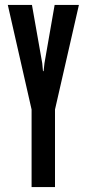

<svg xmlns="http://www.w3.org/2000/svg" viewBox="-20 -755 350 775"><path d="M107.5 0V-313L11.5 -735H109L150.5 -500L153.5 -468H156L159.5 -500L200.5 -735H298.5L202 -313V0Z"/></svg>

Font: League Gothic SemiCondensed
Style: Regular
Weight: 400
Width: 4
Designer: The League of Moveable Type
Version: Version 2.001